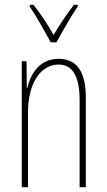

<svg xmlns="http://www.w3.org/2000/svg" viewBox="-20 -783 448 803"><path d="M192 -606H216C242 -653 276 -713 305 -756V-763H289C255 -717 230 -681 204 -637C180 -681 146 -730 120 -763H104V-756C126 -725 165 -656 192 -606ZM225 -537C145 -537 108 -474 94 -415H92L91 -527H71V0H97V-311C97 -445 156 -513 225 -513C279 -513 313 -471 313 -365V0H339V-375C339 -488 298 -537 225 -537Z"/></svg>

Font: Noto Sans Gurmukhi UI ExtraCondensed Thin
Style: Regular
Weight: 100
Width: 2
Designer: Jelle Bosma - Monotype Design Team
Foundry: Monotype Imaging Inc.
Version: Version 2.004